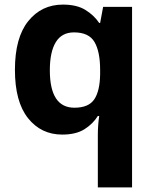

<svg xmlns="http://www.w3.org/2000/svg" viewBox="-20 -576 673 836"><path d="M406 11Q406 -31 412 -71H406Q385 -37 348 -13.5Q311 10 251 10Q159 10 102 -61.5Q45 -133 45 -272Q45 -412 103 -484Q161 -556 254 -556Q314 -556 351.5 -533Q389 -510 412 -476H416L429 -546H555V240H406ZM304 -107Q366 -107 390.5 -143.5Q415 -180 416 -253V-271Q416 -351 391.5 -393Q367 -435 302 -435Q249 -435 223 -392.5Q197 -350 197 -270Q197 -107 304 -107Z"/></svg>

Font: Noto Sans Bengali UI
Style: Bold
Weight: 700
Designer: Jelle Bosma - Monotype Design Team
Foundry: Monotype Imaging Inc.
Version: Version 2.003; ttfautohint (v1.8.4.7-5d5b)